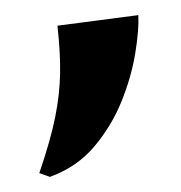

<svg xmlns="http://www.w3.org/2000/svg" viewBox="-20 -734 240 254"><path d="M56 -700 163 -714Q164 -695 159 -664Q154 -633 141 -600.5Q128 -568 105 -540.5Q82 -513 46 -500L32 -505Q47 -549 53 -579Q59 -609 59.5 -636.5Q60 -664 56 -700Z"/></svg>

Font: Cinzel
Style: Bold
Weight: 700
Designer: Natanael Gama
Version: Version 2.000